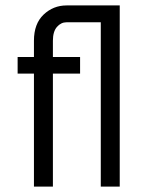

<svg xmlns="http://www.w3.org/2000/svg" viewBox="-20 -687 536 707"><path d="M44.9 -477.1H105V-537.1Q105 -599.6 140.6 -633.3Q176.3 -667 225.1 -667H420.9V0H351.1V-605H225.1Q204.6 -605 189.7 -587.9Q174.8 -570.8 174.8 -537.1V-477.1H274.9V-416H174.8V0H105V-416H44.9Z"/></svg>

Font: Gidolinya
Style: Regular
Weight: 400
Version: Version 1.0.3